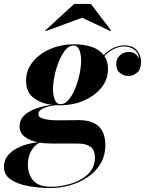

<svg xmlns="http://www.w3.org/2000/svg" viewBox="-64 -695 736 975"><path d="M352.5 -605 168.7 -537.1 165.8 -540 312.5 -675H397.5L500.5 -540L497.6 -537.1ZM241.7 -160.2Q230.7 -160.2 220.2 -160.9Q201.2 -158.9 180.5 -153.8Q159.9 -148.7 145.4 -139.2Q130.9 -129.6 130.9 -114.5Q130.9 -98.1 159.5 -91.1Q188.2 -84 229.5 -84Q255.9 -84 285.4 -84.5Q314.9 -85 335.7 -85Q470.9 -85 470.9 42Q470.9 95 446.9 135.5Q422.9 176 382.4 203.7Q342 231.4 292.6 245.6Q243.2 259.8 192.6 259.8Q133.8 259.8 79.5 249.9Q25.1 240 -9.4 216.7Q-43.9 193.4 -43.9 152.8Q-43.9 118.9 -24.8 95.5Q-5.6 72 22.8 57.5Q51.3 43 80.1 35.9Q108.9 28.8 128.2 27.6Q87.2 19.3 61.4 -0.6Q35.6 -20.5 35.6 -54Q35.6 -87.9 60.5 -110.4Q85.4 -132.8 123.5 -145.5Q161.6 -158.2 200.7 -162.6Q143.6 -169.4 106 -198.6Q68.4 -227.8 68.4 -285.2Q68.4 -340.1 102.9 -381.8Q137.5 -423.6 193 -446.9Q248.5 -470.2 311.5 -470.2Q360.4 -470.2 400.3 -457.3Q440.2 -444.3 462.4 -415.5Q488.8 -441.9 516 -453.4Q543.2 -464.8 565.7 -464.8Q609.9 -464.8 631 -439.6Q652.1 -414.3 652.1 -383.1Q652.1 -341.8 631.5 -325.4Q610.8 -309.1 588.4 -309.1Q565.9 -309.1 546 -324Q526.1 -338.9 526.1 -371.3Q526.1 -396 544.7 -413.6Q563.2 -431.2 589.8 -431.2Q611.6 -431.2 626.6 -418.3Q641.6 -405.5 644 -392.3Q640.1 -426.5 618.3 -442.7Q596.4 -459 565.7 -459Q543.2 -459 517.3 -447.6Q491.5 -436.3 465.8 -410.6Q484.4 -383.5 484.4 -345.2Q484.4 -290.3 450 -248.7Q415.5 -207 360.1 -183.6Q304.7 -160.2 241.7 -160.2ZM244.1 -166Q266.1 -166 285 -188.6Q304 -211.2 318.1 -246.3Q332.3 -281.5 340.2 -319.9Q348.1 -358.4 348.1 -389.9Q348.1 -415.3 339.5 -439.6Q330.8 -463.9 309.1 -463.9Q287.1 -463.9 268.2 -441.3Q249.3 -418.7 235.1 -383.5Q220.9 -348.4 213 -309.9Q205.1 -271.5 205.1 -240Q205.1 -214.6 213.7 -190.3Q222.4 -166 244.1 -166ZM77.4 141.1Q77.4 189 104.4 221.2Q131.3 253.4 196 253.4Q229.5 253.4 267.8 245.2Q306.2 237.1 340.3 219.6Q374.5 202.1 396.2 174.2Q418 146.2 418 106.9Q418 66.2 395.1 50Q372.3 33.9 330.8 33.9H198.5Q165.5 33.9 137.7 29.3Q113.3 39.8 95.3 70.2Q77.4 100.6 77.4 141.1Z"/></svg>

Font: Bodoni* 36
Style: Bold Italic
Weight: 700
Italic angle: -13°
Version: Version 2.000; ttfautohint (v1.8.1)